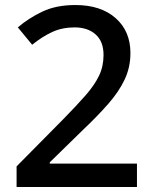

<svg xmlns="http://www.w3.org/2000/svg" viewBox="-20 -744 612 764"><path d="M525 0H46V-82L231 -269Q284 -323 320 -364Q356 -405 374 -442.5Q392 -480 392 -525Q392 -579 360.5 -607Q329 -635 277 -635Q228 -635 188.5 -617Q149 -599 108 -566L51 -635Q94 -672 149 -698Q204 -724 280 -724Q381 -724 440 -672Q499 -620 499 -533Q499 -476 476 -427.5Q453 -379 411 -331Q369 -283 311 -228L178 -98V-93H525Z"/></svg>

Font: Noto Sans Tai Tham Medium
Style: Regular
Weight: 500
Designer: Monotype Design Team 2013. Revised by David WIlliams 2020
Foundry: Monotype Imaging Inc.
Version: Version 2.002; ttfautohint (v1.8.4.7-5d5b)